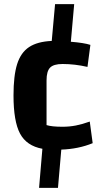

<svg xmlns="http://www.w3.org/2000/svg" viewBox="-20 -774 491 924"><path d="M275 -54 259 130H168L184 -58Q108 -72 76.5 -131Q45 -190 45 -315Q45 -410 62.5 -465.5Q80 -521 120 -547.5Q160 -574 229 -577L245 -754H337L321 -573Q384 -568 415 -558L401 -452Q340 -466 281 -466Q238 -466 221 -448.5Q204 -431 204 -387V-172Q229 -164 281 -164Q314 -164 345 -170Q376 -176 412 -189L426 -85Q358 -57 275 -54Z"/></svg>

Font: Changa SemiBold
Style: Regular
Weight: 600
Designer: Eduardo Rodriguez Tunni
Foundry: Eduardo Rodriguez Tunni
Version: Version 2.002; ttfautohint (v1.5) -l 8 -r 50 -G 150 -x 14 -H